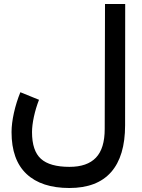

<svg xmlns="http://www.w3.org/2000/svg" viewBox="-20 -692 712 966"><path d="M176.3 -189.9Q160.2 -148.9 150.6 -104.7Q141.1 -60.5 141.1 -27.3Q141.1 66.4 185.8 106.9Q230.5 147.5 329.6 147.5Q418.5 147.5 462.6 101.3Q506.8 55.2 506.8 -43L508.3 -671.9H609.9L609.4 -62Q609.4 94.2 538.8 174.1Q468.3 253.9 329.1 253.9Q188.5 253.9 113.3 183.1Q38.1 112.3 38.1 -27.3Q38.1 -70.3 50 -124Q62 -177.7 82.5 -228Z"/></svg>

Font: Vazir Medium UI
Style: Medium-UI
Weight: 500
Designer: Saber Rastikerdar
Foundry: Saber Rastikerdar
Version: Version 30.0.0